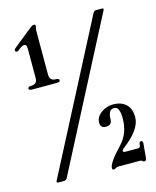

<svg xmlns="http://www.w3.org/2000/svg" viewBox="-133 -809 899 1105"><g transform="rotate(-15 316.0 -256.0)"><path d="M32.7 0ZM579.6 -707Q587.9 -707 587.9 -701.7Q587.9 -699.2 585.9 -695.3L130.9 183.1Q125 194.8 111.3 194.8H77.6Q68.8 194.8 68.8 189.5Q68.8 187 70.8 183.1L526.4 -695.3Q532.2 -707 545.4 -707ZM393.6 0ZM502 124H571.3Q585 124 586.4 109.4L586.9 104Q588.4 88.4 599.1 88.4Q610.4 88.4 608.9 106.4L601.6 187.5Q600.1 205.6 588.4 205.6Q580.6 205.6 576.7 200.7Q572.8 195.8 566.4 195.8H434.6Q425.8 195.8 419.4 200.7Q413.1 205.6 405 205.6Q397 205.6 397 195.3Q397 164.1 476.1 81.5Q531.2 23.9 531.2 -65.4Q531.2 -97.7 524.2 -116.7Q517.1 -135.7 498.5 -135.7Q478 -135.7 470.2 -119.6Q462.4 -103.5 462.4 -80.1Q462.4 -43.9 426.8 -43.9Q393.6 -43.9 393.6 -76.9Q393.6 -109.9 425.8 -133.8Q458 -157.7 498 -157.7Q544.9 -157.7 573.7 -131.8Q602.5 -106 602.5 -53.7Q602.5 19 494.6 100.1Q482.9 108.9 482.9 117.2Q482.9 124 502 124ZM32.7 -605Q32.7 -610.4 39.1 -615.2L57.1 -629.9L157.2 -710.4Q167 -718.3 176.5 -718.3Q186 -718.3 186 -709.5Q186 -706.5 184.6 -702.1Q181.2 -691.4 181.2 -680.7V-418.9Q181.2 -382.8 217.8 -382.8Q237.3 -382.8 237.3 -371.8Q237.3 -360.8 217.8 -360.8H70.8Q51.3 -360.8 51.3 -371.8Q51.3 -382.8 70.8 -382.8Q107.4 -382.8 107.4 -418.9V-595.7Q107.4 -620.1 92.8 -620.1Q80.6 -620.1 65.9 -608.4L54.2 -599.1Q48.3 -594.2 43.5 -594.2Q32.7 -594.2 32.7 -605Z"/></g></svg>

Font: UnifrakturMaguntia
Style: Book
Weight: 400
Designer: j. 'mach' wust, Gerrit Ansmann, Georg Duffner, based on a font by Peter Wiegel, original typeface by Carl Albert Fahrenw
Version: Version 2017-03-19